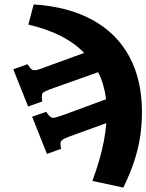

<svg xmlns="http://www.w3.org/2000/svg" viewBox="-20 -592 661 867"><path d="M132 -572Q288 -562 397.5 -502Q507 -442 564 -336.5Q621 -231 621 -86Q621 -28 612.5 27Q604 82 585.5 137.5Q567 193 537 255L397 225Q415 177 428 132Q441 87 449 45Q457 3 460 -36L314 17Q285 27 271 34Q257 41 254.5 48Q252 55 254 69L256 80L192 103L125 -65L189 -87L195 -78Q203 -67 210.5 -62.5Q218 -58 232.5 -62Q247 -66 275 -76L459 -144Q455 -177 446 -208Q437 -239 423 -266L229 -197Q200 -187 186 -180.5Q172 -174 170 -166.5Q168 -159 169 -146L171 -134L107 -111L40 -279L104 -302L111 -293Q118 -281 126 -277Q134 -273 148 -276.5Q162 -280 190 -291L360 -353Q317 -398 253.5 -430Q190 -462 108 -481Z"/></svg>

Font: Literata 18pt Black
Style: Regular
Weight: 900
Designer: Latin by Veronika Burian and Jose Scaglione. Greek by Irene Vlachou. Cyrillic by Vera Evstafieva.
Foundry: TypeTogether
Version: Version 3.103;gftools[0.9.29]